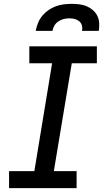

<svg xmlns="http://www.w3.org/2000/svg" viewBox="-20 -975 540 995"><path d="M27 0V-88H158L250 -647H132V-735H482V-647H352L259 -88H377V0ZM165 -815Q169 -836 177 -856Q185 -876 199 -893Q213 -910 231 -922.5Q249 -935 269.5 -942.5Q290 -950 310.5 -952.5Q331 -955 352 -955Q372 -955 392 -952.5Q412 -950 429.5 -942.5Q447 -935 461.5 -922.5Q476 -910 484.5 -892.5Q493 -875 494 -855Q495 -835 492 -815H405Q408 -829 404.5 -842.5Q401 -856 391 -864.5Q381 -873 367.5 -876.5Q354 -880 339 -880Q325 -880 310.5 -876.5Q296 -873 283 -864.5Q270 -856 262 -842.5Q254 -829 252 -815Z"/></svg>

Font: Iosevka Curly Slab SmBdObl
Style: Regular
Weight: 600
Italic angle: -9°
Monospace: yes
Designer: Belleve Invis
Foundry: Belleve Invis
Version: Version 11.0.0; ttfautohint (v1.8.3)